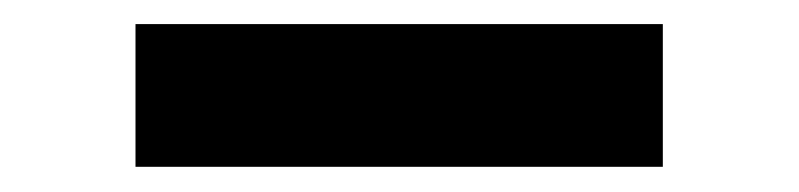

<svg xmlns="http://www.w3.org/2000/svg" viewBox="-20 -381 653 157"><path d="M90.8 -244.6V-361.3H522V-244.6Z"/></svg>

Font: Black Ops One
Style: Regular
Weight: 400
Designer: James Grieshaber, Eben Sorkin
Foundry: Sorkin Type Co.
Version: Version 1.004; ttfautohint (v1.8.4.7-5d5b)